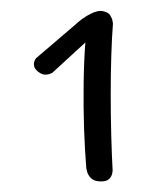

<svg xmlns="http://www.w3.org/2000/svg" viewBox="-20 -666 274 359"><path d="M167.5 -326.8Q155.8 -327.1 150.1 -332.9Q144.5 -338.6 142.9 -344.9Q141.4 -351.1 141.4 -351.1Q138.8 -382 137.2 -424.2Q135.8 -466.5 136.4 -509.9Q137 -553.2 139.6 -586.6L78.2 -530.2Q78.2 -530.2 74.4 -528.3Q70.5 -526.4 64.4 -526.4Q58.4 -526.4 50.6 -532.4Q43.9 -538.4 43.5 -544Q43.1 -549.6 45.1 -553.2Q47 -556.8 47 -556.8L119.2 -618.5Q134.2 -632.5 148.9 -639.9Q163.5 -647.4 172.8 -645Q182.5 -643.1 186 -637.5Q189.5 -631.9 190.4 -626.8Q191.2 -621.8 191.2 -621.8Q189.2 -596.8 188.1 -562.1Q187 -527.4 187 -488.8Q187 -450.2 188 -413.4Q189 -376.6 190.6 -347Q190.6 -347 189.8 -341.7Q188.9 -336.4 184.1 -331.4Q179.2 -326.4 167.5 -326.8Z"/></svg>

Font: Sour Gummy Black
Style: Regular
Weight: 900
Version: Version 1.000